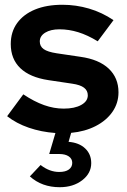

<svg xmlns="http://www.w3.org/2000/svg" viewBox="-20 -549 531 805"><path d="M230.3 235.9Q155.6 235.9 105.2 190.6L150.2 142.8Q187.5 172 228.2 172Q254.6 172 268.7 161.7Q282.9 151.4 282.9 133.7Q282.9 116.7 268.3 106.7Q253.7 96.7 228.2 96.7H186.3L212.4 8.7Q152.4 4.3 100.6 -13.6Q48.7 -31.4 9.9 -61.8L77.7 -153.5Q123.5 -122.9 164.8 -108.3Q206 -93.6 247.2 -93.6Q292.9 -93.6 320.5 -109Q348.1 -124.3 348.1 -149.3Q348.1 -169.1 332.4 -181.2Q316.7 -193.3 283 -198.1L183.2 -213Q105.3 -224.7 65.2 -263.2Q25.1 -301.7 25.1 -364.4Q25.1 -415 51.6 -451.9Q78.1 -488.9 126.7 -509Q175.3 -529 241.8 -529Q298.9 -529 353.3 -513Q407.8 -497 455.9 -464.5L389.7 -375.8Q347 -402 307.9 -414Q268.7 -426.1 229.2 -426.1Q192.2 -426.1 169.5 -412.1Q146.8 -398 146.8 -375.3Q146.8 -354.7 163.1 -343.1Q179.3 -331.5 217.6 -325.6L317.5 -310.8Q394.6 -300 435.7 -261.4Q476.8 -222.7 476.8 -161.9Q476.8 -116.6 451.4 -80Q425.9 -43.4 381 -20.4Q336.1 2.6 278.3 8L267.5 45.7Q311.5 49.1 337 73.3Q362.5 97.4 362.5 134.9Q362.5 177.7 324.6 206.8Q286.8 235.9 230.3 235.9Z"/></svg>

Font: Red Hat Display VF
Style: Regular
Weight: 300
Designer: Pentagram, MCKL
Foundry: Pentagram, MCKL
Version: Version 1.023